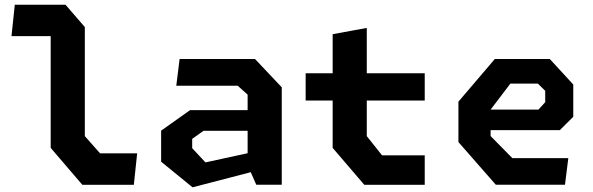

<svg xmlns="http://www.w3.org/2000/svg" viewBox="-20 -785 2520 816"><path d="M195.4 -156.5V-657.3L223.2 -631.4H28.8L42.9 -765H258.3L340.5 -670V-206.5L405.4 -133.2H562.9L548.8 0.4H329.9Z M1032.4 -83.4V-382.7L990.4 -420.6H729.2L743.3 -534.2H1063.8L1177.5 -413.9V0H1069.1ZM664.8 -97.8V-229.8L787.6 -316.8H1076.5V-229.2H845L796.8 -194.8V-155.2L853.2 -94.8L1076.5 -143.4V-61.2L798.3 11.1Z M1393.8 -156.5V-639.7L1538.8 -666.3V-206.5L1603.8 -124.8H1785.1V0.4H1528.2ZM1279 -473.6H1785.1V-357.8H1279Z M1928.3 -181.2V-352.9L2082.9 -534.2H2316.7L2416.4 -425.8V-288.8L2359.2 -231.8H2031.1V-319.1H2268.4L2297.2 -350.8V-398.9L2265.9 -429.8H2149.2L2065.1 -319.2V-206.7L2157.6 -112.8H2395.3L2381.2 0H2087.1Z"/></svg>

Font: Monaspace Krypton Var
Style: Regular
Weight: 400
Designer: Riley Cran and the Lettermatic Team
Version: Version 1.101 (Monaspace Krypton Var)